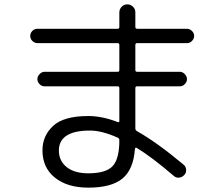

<svg xmlns="http://www.w3.org/2000/svg" viewBox="-20 -820 1040 890"><path d="M389.6 -16.6Q470.7 -16.6 502 -49.8Q533.2 -83 533.2 -169.9Q533.2 -178.7 526.4 -181.6Q452.1 -214.8 397.5 -214.8Q253.9 -214.8 252.9 -123Q252.9 -74.2 289.1 -45.4Q325.2 -16.6 389.6 -16.6ZM153.3 -620.1Q140.6 -620.1 130.4 -629.9Q120.1 -639.6 120.1 -653.3Q120.1 -667 129.9 -676.8Q139.6 -686.5 153.3 -686.5H525.4Q533.2 -686.5 533.2 -695.3V-762.7Q533.2 -777.3 543.9 -788.6Q554.7 -799.8 569.8 -799.8Q585 -799.8 596.2 -789.1Q607.4 -778.3 607.4 -762.7V-695.3Q607.4 -687.5 615.2 -686.5H846.7Q859.4 -686.5 869.6 -676.8Q879.9 -667 879.9 -653.3Q879.9 -640.6 870.1 -630.4Q860.4 -620.1 846.7 -620.1H615.2Q607.4 -620.1 607.4 -611.3V-495.1Q607.4 -487.3 615.2 -487.3H813.5Q826.2 -487.3 836.4 -476.6Q846.7 -465.8 846.7 -453.1Q846.7 -440.4 836.9 -430.2Q827.1 -419.9 813.5 -419.9H615.2Q607.4 -419.9 607.4 -411.1V-224.6Q607.4 -216.8 615.2 -211.9Q706.1 -161.1 831.1 -56.6Q841.8 -47.9 842.8 -33.2Q843.8 -18.6 834 -8.8Q824.2 2 810.1 3.4Q795.9 4.9 785.2 -4.9Q685.5 -90.8 613.3 -134.8Q611.3 -136.7 608.4 -134.8Q605.5 -132.8 605.5 -129.9Q598.6 -34.2 547.4 7.8Q496.1 49.8 389.6 49.8Q292 49.8 234.4 3.4Q176.8 -43 176.8 -123Q176.8 -190.4 226.1 -236.3Q275.4 -282.2 389.6 -282.2Q454.1 -282.2 526.4 -253.9Q533.2 -252 533.2 -259.8V-411.1Q533.2 -419.9 525.4 -419.9H186.5Q172.9 -419.9 163.1 -430.2Q153.3 -440.4 153.3 -453.1Q153.3 -465.8 163.6 -476.6Q173.8 -487.3 186.5 -487.3H525.4Q533.2 -487.3 533.2 -495.1V-611.3Q533.2 -620.1 525.4 -620.1Z"/></svg>

Font: Rounded Mgen+ 1mn regular
Style: Regular
Weight: 400
Designer: [Source Han Sans]
Ryoko NISHIZUKA  (kana & ideographs); Paul D. Hunt (Latin, Greek & Cyrillic); Wenlong ZHANG  (bopomofo
Version: Version 1.059.20150602